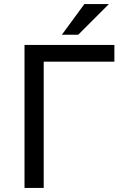

<svg xmlns="http://www.w3.org/2000/svg" viewBox="-20 -920 600 940"><path d="M100 0V-700H540V-618H194V0ZM283 -750 393 -900H513L363 -750Z"/></svg>

Font: Golos Text VF
Style: Regular
Weight: 400
Designer: A.Korolkova, Vitaly Kuzmin
Foundry: ParaType Ltd
Version: Version 2.003